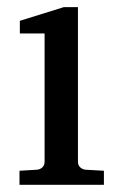

<svg xmlns="http://www.w3.org/2000/svg" viewBox="-20 -514 343 534"><path d="M34.2 0V-39.1L83 -42Q92.3 -43 98.1 -48.8Q104 -54.7 104 -64V-420.9H35.2V-456.1L157.2 -494.1H196.8V-64Q196.8 -54.7 202.9 -48.8Q209 -43 217.8 -42L269 -39.1V0Z"/></svg>

Font: Charis SIL
Style: Regular
Weight: 400
Foundry: SIL International
Version: Version 4.112